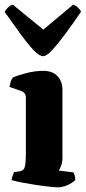

<svg xmlns="http://www.w3.org/2000/svg" viewBox="-25 -804 369 824"><path d="M224 0Q213 0 185.5 -3Q158 -6 125.5 -11Q93 -16 65 -21.5Q37 -27 25 -31Q25 -38 28.5 -48Q32 -58 35 -65L60 -69Q70 -71 75.5 -76.5Q81 -82 83.5 -98Q86 -114 86 -147V-385Q86 -395 81 -402.5Q76 -410 67 -413L16 -431Q18 -443 21 -453.5Q24 -464 31 -472Q49 -480 87 -490Q125 -500 161 -500Q200 -500 221.5 -477.5Q243 -455 243 -419V-128Q243 -107 237 -92Q231 -77 227 -72L291 -64Q293 -59 295.5 -50.5Q298 -42 298 -32Q293 -25 279.5 -17Q266 -9 251.5 -4.5Q237 0 224 0ZM160 -563Q144 -563 119.5 -588.5Q95 -614 63.5 -657.5Q32 -701 -5 -753Q0 -763 9.5 -772Q19 -781 30 -784L161 -677L289 -784Q300 -781 309.5 -771.5Q319 -762 323 -754Q287 -701 255 -658Q223 -615 199 -589Q175 -563 160 -563Z"/></svg>

Font: Texturina Medium 12pt ExtraBold
Style: Regular
Weight: 800
Version: Version 1.002